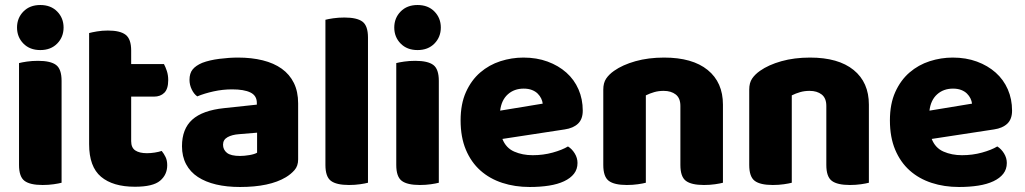

<svg xmlns="http://www.w3.org/2000/svg" viewBox="-20 -731 4093 767"><path d="M56 -479Q67 -482 87.5 -485Q108 -488 132 -488Q182 -488 204 -471.5Q226 -455 226 -408V-1Q215 2 194.5 5Q174 8 150 8Q100 8 78 -8.5Q56 -25 56 -72ZM48 -621Q48 -659 73.5 -685Q99 -711 141 -711Q183 -711 208.5 -685Q234 -659 234 -621Q234 -583 208.5 -557Q183 -531 141 -531Q99 -531 73.5 -557Q48 -583 48 -621Z M519 15Q431 15 383.5 -25Q336 -65 336 -155V-599Q347 -602 367.5 -605.5Q388 -609 411 -609Q460 -609 482 -592Q504 -575 504 -529V-475H635Q641 -464 646.5 -447.5Q652 -431 652 -411Q652 -376 636.5 -360.5Q621 -345 595 -345H504V-167Q504 -141 520.5 -130Q537 -119 567 -119Q582 -119 598 -121.5Q614 -124 626 -128Q635 -117 641.5 -103.5Q648 -90 648 -71Q648 -33 619.5 -9Q591 15 519 15Z M939 -108Q956 -108 976.5 -111.5Q997 -115 1007 -121V-201L935 -195Q907 -193 889 -183Q871 -173 871 -153Q871 -133 886.5 -120.5Q902 -108 939 -108ZM931 -501Q985 -501 1029.5 -490Q1074 -479 1105.5 -456.5Q1137 -434 1154 -399.5Q1171 -365 1171 -318V-94Q1171 -68 1156.5 -51.5Q1142 -35 1122 -23Q1057 16 939 16Q886 16 843.5 6Q801 -4 770.5 -24Q740 -44 723.5 -75Q707 -106 707 -147Q707 -216 748 -253Q789 -290 875 -299L1006 -313V-320Q1006 -349 980.5 -361.5Q955 -374 907 -374Q870 -374 833.5 -366Q797 -358 768 -346Q755 -355 746 -373.5Q737 -392 737 -412Q737 -438 749.5 -453.5Q762 -469 788 -480Q817 -491 856.5 -496Q896 -501 931 -501Z M1374 8Q1324 8 1302 -8.5Q1280 -25 1280 -72V-652Q1291 -655 1311.5 -658Q1332 -661 1356 -661Q1406 -661 1428 -644.5Q1450 -628 1450 -581V-1Q1439 2 1418.5 5Q1398 8 1374 8Z M1563 -479Q1574 -482 1594.5 -485Q1615 -488 1639 -488Q1689 -488 1711 -471.5Q1733 -455 1733 -408V-1Q1722 2 1701.5 5Q1681 8 1657 8Q1607 8 1585 -8.5Q1563 -25 1563 -72ZM1555 -621Q1555 -659 1580.5 -685Q1606 -711 1648 -711Q1690 -711 1715.5 -685Q1741 -659 1741 -621Q1741 -583 1715.5 -557Q1690 -531 1648 -531Q1606 -531 1580.5 -557Q1555 -583 1555 -621Z M1987 -176Q2001 -140 2034 -125.5Q2067 -111 2108 -111Q2150 -111 2188 -121.5Q2226 -132 2249 -146Q2265 -136 2276 -118Q2287 -100 2287 -80Q2287 -55 2273 -37Q2259 -19 2233.5 -7Q2208 5 2173 10.5Q2138 16 2096 16Q2037 16 1986.5 -0.5Q1936 -17 1899 -50Q1862 -83 1841 -133Q1820 -183 1820 -250Q1820 -316 1841.5 -363.5Q1863 -411 1898.5 -441.5Q1934 -472 1979 -486.5Q2024 -501 2071 -501Q2124 -501 2167.5 -485Q2211 -469 2242.5 -441Q2274 -413 2291 -374Q2308 -335 2308 -289Q2308 -255 2289 -237Q2270 -219 2236 -214ZM2072 -377Q2034 -377 2008.5 -354Q1983 -331 1978 -289L2148 -317Q2147 -327 2142 -337.5Q2137 -348 2128 -357Q2119 -366 2105 -371.5Q2091 -377 2072 -377Z M2868 -1Q2857 2 2836.5 5Q2816 8 2792 8Q2742 8 2720 -8.5Q2698 -25 2698 -72V-308Q2698 -339 2679.5 -353.5Q2661 -368 2631 -368Q2611 -368 2593.5 -363Q2576 -358 2560 -350V-1Q2549 2 2528.5 5Q2508 8 2484 8Q2434 8 2412 -8.5Q2390 -25 2390 -72V-373Q2390 -400 2401.5 -417Q2413 -434 2433 -448Q2467 -472 2518.5 -486.5Q2570 -501 2633 -501Q2746 -501 2807 -451.5Q2868 -402 2868 -313Z M3451 -1Q3440 2 3419.5 5Q3399 8 3375 8Q3325 8 3303 -8.5Q3281 -25 3281 -72V-308Q3281 -339 3262.5 -353.5Q3244 -368 3214 -368Q3194 -368 3176.5 -363Q3159 -358 3143 -350V-1Q3132 2 3111.5 5Q3091 8 3067 8Q3017 8 2995 -8.5Q2973 -25 2973 -72V-373Q2973 -400 2984.5 -417Q2996 -434 3016 -448Q3050 -472 3101.5 -486.5Q3153 -501 3216 -501Q3329 -501 3390 -451.5Q3451 -402 3451 -313Z M3702 -176Q3716 -140 3749 -125.5Q3782 -111 3823 -111Q3865 -111 3903 -121.5Q3941 -132 3964 -146Q3980 -136 3991 -118Q4002 -100 4002 -80Q4002 -55 3988 -37Q3974 -19 3948.5 -7Q3923 5 3888 10.5Q3853 16 3811 16Q3752 16 3701.5 -0.5Q3651 -17 3614 -50Q3577 -83 3556 -133Q3535 -183 3535 -250Q3535 -316 3556.5 -363.5Q3578 -411 3613.5 -441.5Q3649 -472 3694 -486.5Q3739 -501 3786 -501Q3839 -501 3882.5 -485Q3926 -469 3957.5 -441Q3989 -413 4006 -374Q4023 -335 4023 -289Q4023 -255 4004 -237Q3985 -219 3951 -214ZM3787 -377Q3749 -377 3723.5 -354Q3698 -331 3693 -289L3863 -317Q3862 -327 3857 -337.5Q3852 -348 3843 -357Q3834 -366 3820 -371.5Q3806 -377 3787 -377Z"/></svg>

Font: Baloo Paaji 2 ExtraBold
Style: Regular
Weight: 800
Designer: Shuchita Grover, Noopur Datye and Ek Type
Foundry: Ek Type
Version: Version 1.640;hotconv 1.0.111;makeotfexe 2.5.65597; ttfautoh